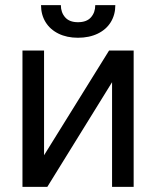

<svg xmlns="http://www.w3.org/2000/svg" viewBox="-20 -727 607 747"><path d="M404.3 -530.3H500V0H416V-407.2L164.1 0H67.4V-530.3H151.4V-123ZM283.2 -580.1Q240.2 -580.1 207.5 -596.2Q174.8 -612.3 157.2 -641.1Q139.6 -669.9 139.6 -707H216.8Q216.8 -678.7 233.4 -659.7Q250 -640.6 283.2 -640.6Q317.4 -640.6 334 -659.7Q350.6 -678.7 350.6 -707H428.7Q428.7 -669.9 411.1 -641.1Q393.6 -612.3 360.4 -596.2Q327.1 -580.1 283.2 -580.1Z"/></svg>

Font: Pretendard GOV Variable
Style: Regular
Weight: 400
Designer: Base glyphs from Inter by Rasmus Andersson; Hangul glyphs from Noto Sans CJK(Source Han Sans) by Jang Soo-young and Kang
Foundry: Kil Hyung-jin
Version: Version 1.307;Glyphs 3.2 (3192)